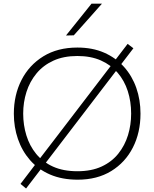

<svg xmlns="http://www.w3.org/2000/svg" viewBox="-20 -990 858 1068"><path d="M412.5 9.5Q325 9.5 258.5 -19.2Q192 -48 147.2 -99.2Q102.5 -150.5 79.8 -216.8Q57 -283 57 -357.5Q57 -461.5 99.5 -544.8Q142 -628 221.2 -676.8Q300.5 -725.5 410.5 -725.5Q494.5 -725.5 559.5 -697Q624.5 -668.5 669.8 -618Q715 -567.5 738.2 -501Q761.5 -434.5 761.5 -358Q761.5 -252.5 719.2 -169.5Q677 -86.5 598.8 -38.5Q520.5 9.5 412.5 9.5ZM410.5 -37.5Q489 -37.5 545.5 -63.8Q602 -90 638.2 -135.5Q674.5 -181 692 -238.2Q709.5 -295.5 709.5 -358Q709.5 -425 690.8 -483.2Q672 -541.5 634.5 -585.2Q597 -629 541 -653.8Q485 -678.5 410.5 -678.5Q333.5 -678.5 276.8 -652.5Q220 -626.5 182.8 -581.2Q145.5 -536 127.2 -478.5Q109 -421 109 -358Q109 -294.5 126.8 -236.8Q144.5 -179 181.2 -134Q218 -89 275 -63.2Q332 -37.5 410.5 -37.5ZM125 58.5 94 33Q146 -35.5 192.2 -95.8Q238.5 -156 292.5 -226.5L489.5 -484Q544.5 -556 592.2 -618.2Q640 -680.5 690 -746L722 -721.5Q671 -655 624 -593.5Q577 -532 522.5 -461L324 -201.5Q270 -131 222.2 -68.5Q174.5 -6 125 58.5ZM347 -792.5Q383 -837.5 418.5 -881.5Q454 -925.5 489 -969.5H547Q521 -940 494.8 -910.5Q468.5 -881 442.5 -851.8Q416.5 -822.5 390.5 -793.5Z"/></svg>

Font: Commissioner Thin ExtraLight
Style: Regular
Weight: 250
Version: Version 1.000